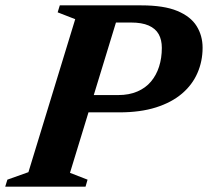

<svg xmlns="http://www.w3.org/2000/svg" viewBox="-48 -696 776 716"><path d="M393 -341.5Q433.5 -341.5 464.2 -354.8Q495 -368 515 -391.8Q535 -415.5 545.2 -447.5Q555.5 -479.5 555.5 -517.5Q555.5 -547.5 543.8 -568.5Q532 -589.5 506.5 -600.8Q481 -612 440.5 -612H289L307.5 -676H479Q563.5 -676 613.2 -655.2Q663 -634.5 685.2 -598.8Q707.5 -563 707.5 -518Q707.5 -467.5 688.2 -423.5Q669 -379.5 630.5 -346.8Q592 -314 533.8 -295.5Q475.5 -277 397 -277H184.5L206.5 -341.5ZM213 -51.5 278.5 -26 271 0H-28.5L-20.5 -26L58 -54L232.5 -624.5L167 -650L175 -676H404Z"/></svg>

Font: Newsreader 16pt 16pt
Style: Bold Italic
Weight: 700
Italic angle: -17°
Version: Version 1.003